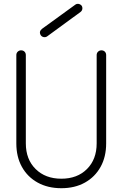

<svg xmlns="http://www.w3.org/2000/svg" viewBox="-20 -978 645 1011"><path d="M303 13Q232 13 178.5 -16.5Q125 -46 95.5 -99Q66 -152 66 -223V-688Q66 -699 73.5 -706Q81 -713 91 -713Q102 -713 109 -706Q116 -699 116 -688V-223Q116 -139 167.5 -88Q219 -37 303 -37Q387 -37 438 -88Q489 -139 489 -223V-688Q489 -699 496.5 -706Q504 -713 514 -713Q525 -713 532 -706Q539 -699 539 -688V-223Q539 -152 509.5 -99Q480 -46 427 -16.5Q374 13 303 13ZM229 -787Q221 -781 211 -782.5Q201 -784 195 -792Q183 -811 201 -826L376 -953Q384 -959 393.5 -957.5Q403 -956 410 -948Q415 -940 413.5 -930.5Q412 -921 404 -915Z"/></svg>

Font: Zen Kurenaido
Style: ARC
Weight: 400
Designer: Yoshimichi Ohira
Foundry: Positype
Version: Version 1.001